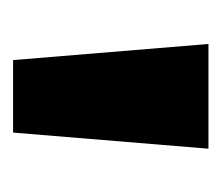

<svg xmlns="http://www.w3.org/2000/svg" viewBox="-42 -698 331 286"><g transform="rotate(90 123.0 -554.5)"><path d="M45 -700 69 -409H177L201 -700Z"/></g></svg>

Font: Overpass ExtraBold
Style: Regular
Weight: 800
Designer: Delve Withrington, Thomas Jockin
Foundry: Delve Fonts
Version: Version 3.000;DELV;Overpass